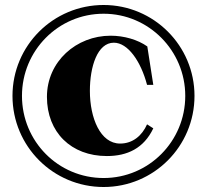

<svg xmlns="http://www.w3.org/2000/svg" viewBox="-20 -736 829 769"><path d="M395 13C596 13 759 -150 759 -352C759 -553 596 -716 395 -716C193 -716 30 -553 30 -352C30 -150 193 13 395 13ZM395 -23C213 -23 68 -170 68 -352C68 -533 213 -681 395 -681C576 -681 722 -533 722 -352C722 -170 576 -23 395 -23ZM408 -111C490 -111 556 -142 594 -222L569 -238C549 -193 512 -161 461 -161C382 -161 340 -263 340 -372C340 -469 370 -565 436 -565C492 -565 544 -491 569 -396H594L570 -550C532 -577 477 -593 423 -593C286 -593 168 -490 168 -348C168 -206 265 -111 408 -111Z"/></svg>

Font: Sprat Condesed
Style: Bold
Weight: 700
Width: 3
Designer: Ethan Nakache
Foundry: Collletttivo
Version: Version 2.000;Glyphs 3.2 (3217)